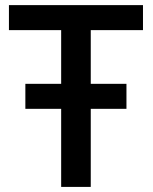

<svg xmlns="http://www.w3.org/2000/svg" viewBox="-20 -734 601 754"><path d="M220.2 -404.8V-615.7H15.1V-713.9H541.5V-615.7H336.4V-404.8H476.6V-306.6H336.4V0H220.2V-306.6H79.6V-404.8Z"/></svg>

Font: Viking Open Sans Light
Style: Bold
Weight: 600
Foundry: Ascender Corporation
Version: Version 2.001